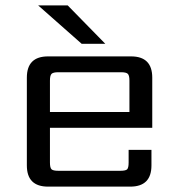

<svg xmlns="http://www.w3.org/2000/svg" viewBox="-20 -695 657 715"><path d="M372 -532H284L122 -675H232ZM166 -278H462V-395Q462 -414 456 -420Q450 -426 431 -426H197Q178 -426 172 -420Q166 -414 166 -395ZM159 -485H468Q547 -485 547 -406V-219H166V-90Q166 -70 172 -64.5Q178 -59 197 -59H428Q448 -59 453.5 -64.5Q459 -70 459 -90V-137H544V-79Q544 0 465 0H159Q80 0 80 -79V-406Q80 -485 159 -485Z"/></svg>

Font: Sarpanch
Style: Regular
Weight: 400
Designer: Manushi Parikh (Devanagari and Latin), Jyotish Sonowal (Devanagari)
Foundry: Indian Type Foundry
Version: Version 2.004;PS 1.0;hotconv 1.0.78;makeotf.lib2.5.61930; tt